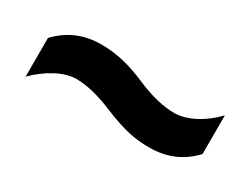

<svg xmlns="http://www.w3.org/2000/svg" viewBox="-31 -595 633 485"><g transform="rotate(30 285.5 -352.5)"><path d="M157.2 -328.1C188.5 -328.1 225.6 -318.8 268.1 -300.8C326.7 -276.9 359.9 -270 402.8 -270C453.1 -270 495.1 -287.6 527.8 -323.2V-436C492.7 -398.9 448.7 -377 414.1 -377C382.3 -377 345.2 -385.7 303.2 -403.8C254.4 -424.8 215.3 -435.1 168 -435.1C118.2 -435.1 76.7 -417.5 43 -381.8V-269C78.1 -304.2 121.6 -328.1 157.2 -328.1Z"/></g></svg>

Font: Open Sans bold
Style: Bold
Weight: 700
Foundry: Ascender Corporation
Version: Version 1.100;PS 001.100;hotconv 1.0.88;makeotf.lib2.5.64775